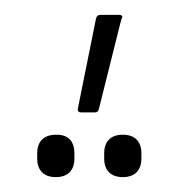

<svg xmlns="http://www.w3.org/2000/svg" viewBox="-20 -824 240 258"><path d="M89 -673Q83 -673 85 -680L109 -799Q110 -804 115 -804H140Q143 -804 144 -802.5Q145 -801 143 -798L113 -678Q112 -673 108 -673ZM55 -586Q43 -586 36.5 -592.5Q30 -599 30 -611V-618Q30 -630 36.5 -636.5Q43 -643 56 -643Q68 -643 74 -636.5Q80 -630 80 -618V-611Q80 -599 73.5 -592.5Q67 -586 55 -586ZM145 -586Q133 -586 126.5 -592.5Q120 -599 120 -611V-618Q120 -630 126.5 -636.5Q133 -643 145 -643Q157 -643 163.5 -636.5Q170 -630 170 -618V-611Q170 -599 163.5 -592.5Q157 -586 145 -586Z"/></svg>

Font: Sofia Sans Extra Condensed ExtraLight
Style: Regular
Weight: 250
Designer: Botio Nikoltchev, Ani Petrova
Foundry: lettersoup
Version: Version 4.101